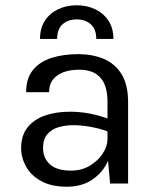

<svg xmlns="http://www.w3.org/2000/svg" viewBox="-20 -695 590 727"><path d="M234 12Q173.5 12 135 -9.8Q96.5 -31.5 78.2 -65Q60 -98.5 60 -134Q60 -182 84.2 -212.5Q108.5 -243 150.2 -257.5Q192 -272 245 -272Q316 -272 387 -246.5V-310Q387 -431 280.5 -431Q212 -431 182 -395.5Q166 -376.5 166 -346H79Q79 -398.5 104.8 -430Q130.5 -461.5 175.2 -475.8Q220 -490 277 -490Q329 -490 371.8 -472.5Q414.5 -455 439.8 -415Q465 -375 465 -308V0H397L389 -86Q370 -42.5 330 -15.2Q290 12 234 12ZM249 -49Q289.5 -49 320.5 -67.8Q351.5 -86.5 369.2 -114Q387 -141.5 387 -168V-197.5Q356 -209 321.2 -215Q286.5 -221 257 -221Q227 -221 201 -213.2Q175 -205.5 159 -186.5Q143 -167.5 143 -134Q143 -97 168.8 -73Q194.5 -49 249 -49ZM409.5 -547.5H344.5Q344.5 -585 323.5 -603.2Q302.5 -621.5 270.5 -621.5Q237.5 -621.5 217 -603.2Q196.5 -585 196.5 -547.5H131.5Q131.5 -588.5 150.2 -617Q169 -645.5 200.5 -660.2Q232 -675 270.5 -675Q309 -675 340.5 -660Q372 -645 390.8 -616.5Q409.5 -588 409.5 -547.5Z"/></svg>

Font: Betina Sans
Style: Regular
Weight: 400
Designer: Jonathan Pinhorn (font) & Cristiano Sobral (main changes)
Version: Version 2.001;April 28, 2021;FontCreator 13.0.0.2655 32-bit;